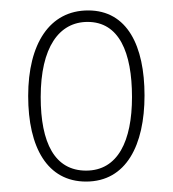

<svg xmlns="http://www.w3.org/2000/svg" viewBox="-20 -744 331 368"><path d="M257 -561C257 -656 224 -724 149 -724C75 -724 34 -660 34 -560C34 -461 71 -396 145 -396C222 -396 257 -466 257 -561ZM58 -558C58 -653 93 -702 148 -702C208 -702 233 -644 233 -558C233 -474 206 -417 145 -417C85 -417 58 -470 58 -558Z"/></svg>

Font: Noto Sans Kannada ExtraCondensed Thin
Style: Regular
Weight: 100
Width: 2
Designer: Jelle Bosma - Monotype Design Team
Foundry: Monotype Imaging Inc.
Version: Version 2.005